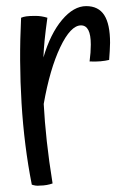

<svg xmlns="http://www.w3.org/2000/svg" viewBox="-20 -598 399 628"><path d="M152 2Q144 5 133 7Q122 9 111 9Q103 10 96.5 9Q90 8 84 6Q59 -121 50.5 -260Q42 -399 49 -540Q56 -543 66 -544.5Q76 -546 96 -546Q106 -546 115.5 -544.5Q125 -543 135 -540Q129 -497 126 -467Q123 -437 122 -410Q145 -488 183 -533Q221 -578 262 -578Q302 -578 321 -548.5Q340 -519 340 -458Q340 -446 339 -432Q338 -418 337 -402Q325 -399 308.5 -397.5Q292 -396 273 -397Q275 -412 276 -425.5Q277 -439 277 -452Q277 -484 269 -499.5Q261 -515 245 -515Q211 -515 177 -443.5Q143 -372 123 -258Q126 -201 133 -136.5Q140 -72 152 2Z"/></svg>

Font: Atma
Style: Regular
Weight: 400
Designer: Gregori Vincens, Jeremie Hornus, Riccardo Olocco, Yoann Minet.
Foundry: black foundry
Version: Version 1.102;PS 1.100;hotconv 1.0.86;makeotf.lib2.5.63406